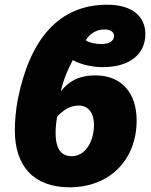

<svg xmlns="http://www.w3.org/2000/svg" viewBox="-20 -785 640 815"><path d="M276 10C443 10 560 -104 560 -274C560 -388 498 -465 385 -465C313 -465 270 -438 238 -397C249 -445 268 -492 289 -530C317 -514 365 -500 417 -500C526 -500 597 -552 597 -640C597 -715 542 -765 435 -765C230 -765 107 -619 56 -365C47 -321 43 -268 43 -231C43 -79 124 10 276 10ZM409 -598C385 -598 358 -604 344 -614C362 -644 391 -660 424 -660C448 -660 464 -650 464 -632C464 -611 443 -598 409 -598ZM285 -122C244 -122 216 -147 216 -222C216 -245 219 -271 222 -289C245 -314 273 -337 315 -337C355 -337 379 -304 379 -257C379 -179 339 -122 285 -122Z"/></svg>

Font: Noto Sans UI Black
Style: Italic
Weight: 900
Italic angle: -372°
Designer: Monotype Design Team
Foundry: Monotype Imaging Inc.
Version: Version 1.901